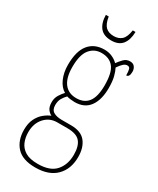

<svg xmlns="http://www.w3.org/2000/svg" viewBox="-238 -788 904 1099"><g transform="rotate(30 213.5 -238.5)"><path d="M201 241Q117 241 77.5 198.5Q38 156 38 85Q38 42 53 12Q68 -18 90.5 -36Q113 -54 134 -62Q119 -69 107.5 -85Q96 -101 96 -131Q96 -158 109.5 -179.5Q123 -201 136 -214Q105 -232 87.5 -272Q70 -312 70 -362Q70 -453 106.5 -497.5Q143 -542 209 -542Q238 -542 261.5 -531Q285 -520 299 -505Q312 -523 328.5 -540Q345 -557 369 -557Q390 -557 400 -543.5Q410 -530 410 -512Q410 -476 389 -476Q389 -504 385 -516.5Q381 -529 367 -529Q354 -529 342 -518.5Q330 -508 314 -485Q324 -466 331.5 -437Q339 -408 339 -363Q339 -285 306.5 -240.5Q274 -196 209 -196Q198 -196 181.5 -198Q165 -200 157 -203Q143 -189 132.5 -171Q122 -153 122 -126Q122 -95 142.5 -83Q163 -71 197 -71H258Q325 -71 355 -33.5Q385 4 385 66Q385 146 337.5 193.5Q290 241 201 241ZM206 -220Q258 -220 284.5 -255Q311 -290 311 -365Q311 -449 283.5 -483Q256 -517 204 -517Q157 -517 127.5 -481Q98 -445 98 -364Q98 -293 126 -256.5Q154 -220 206 -220ZM203 216Q284 216 320.5 174.5Q357 133 357 67Q357 10 333 -18Q309 -46 249 -46H182Q132 -46 99 -9.5Q66 27 66 85Q66 121 78.5 150.5Q91 180 120.5 198Q150 216 203 216ZM214 -606Q164 -606 140 -635.5Q116 -665 115 -718H134Q141 -672 160.5 -653.5Q180 -635 214 -635Q246 -635 266 -653Q286 -671 293 -718H311Q310 -665 286.5 -635.5Q263 -606 214 -606Z"/></g></svg>

Font: Noto Serif Sinhala Condensed Thin
Style: Regular
Weight: 100
Width: 3
Designer: Jelle Bosma - Monotype Design Team
Foundry: Monotype Imaging Inc.
Version: Version 2.007; ttfautohint (v1.8.4.7-5d5b)